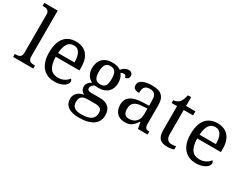

<svg xmlns="http://www.w3.org/2000/svg" viewBox="-88 -1429 3008 2337"><g transform="rotate(30 1416.5 -260.0)"><path d="M25.9 -42Q43 -42 57.9 -44.4Q72.8 -46.9 83.7 -54.4Q94.7 -62 101.3 -76.2Q107.9 -90.3 107.9 -113.8V-649.9Q107.9 -671.9 101.3 -685.3Q94.7 -698.7 83.5 -706.1Q72.3 -713.4 57.4 -715.6Q42.5 -717.8 25.9 -717.8H13.2V-759.8H202.1V-113.8Q202.1 -90.3 208.5 -76.2Q214.8 -62 226.1 -54.4Q237.3 -46.9 252.2 -44.4Q267.1 -42 284.2 -42H296.9V0H13.2V-42Z M585 -492.2Q529.3 -492.2 499.3 -447Q469.2 -401.9 463.9 -314.9H693.8Q693.8 -354.5 688 -387.2Q682.1 -419.9 669.4 -443.4Q656.7 -466.8 636 -479.5Q615.2 -492.2 585 -492.2ZM597.2 9.8Q543 9.8 499.8 -8.5Q456.5 -26.9 426.8 -62Q397 -97.2 381.1 -148.2Q365.2 -199.2 365.2 -264.2Q365.2 -404.3 422.9 -475.1Q480.5 -545.9 586.9 -545.9Q635.3 -545.9 673.8 -530.8Q712.4 -515.6 739.3 -485.6Q766.1 -455.6 780.5 -410.9Q794.9 -366.2 794.9 -307.1V-261.2H461.9Q462.9 -206.5 472.9 -167.2Q482.9 -127.9 501.7 -102.5Q520.5 -77.1 547.9 -65.2Q575.2 -53.2 610.8 -53.2Q636.7 -53.2 658.9 -59.1Q681.2 -64.9 699.2 -74.7Q717.3 -84.5 731.2 -96.9Q745.1 -109.4 753.9 -123Q760.7 -120.1 766.8 -110.8Q772.9 -101.6 772.9 -88.9Q772.9 -73.7 762.2 -56.4Q751.5 -39.1 729.5 -24.4Q707.5 -9.8 674.6 0Q641.6 9.8 597.2 9.8Z M1371.1 -515.1Q1371.1 -504.4 1367.9 -494.9Q1364.7 -485.4 1358.4 -478.3Q1352.1 -471.2 1342 -467Q1332 -462.9 1318.4 -462.9Q1318.4 -468.8 1316.9 -474.6Q1315.4 -480.5 1311.8 -485.6Q1308.1 -490.7 1301.8 -493.9Q1295.4 -497.1 1285.2 -497.1Q1272.5 -497.1 1262.2 -494.1Q1252 -491.2 1242.2 -484.9Q1259.3 -463.9 1270.3 -435.3Q1281.2 -406.7 1281.2 -363.8Q1281.2 -326.7 1270 -295.2Q1258.8 -263.7 1236.6 -240.7Q1214.4 -217.8 1180.4 -204.8Q1146.5 -191.9 1101.1 -191.9Q1095.2 -191.9 1087.9 -192.1Q1080.6 -192.4 1073.2 -192.6Q1065.9 -192.9 1059.6 -193.6Q1053.2 -194.3 1049.3 -194.8Q1039.6 -189.9 1030.8 -184.1Q1022 -178.2 1015.4 -170.9Q1008.8 -163.6 1004.9 -154.3Q1001 -145 1001 -133.8Q1001 -121.6 1005.6 -114.3Q1010.3 -106.9 1018.6 -102.8Q1026.9 -98.6 1038.3 -97.4Q1049.8 -96.2 1063 -96.2H1176.3Q1221.2 -96.2 1252.4 -85Q1283.7 -73.7 1303.5 -54Q1323.2 -34.2 1332.3 -6.6Q1341.3 21 1341.3 53.2Q1341.3 96.2 1325.4 130.9Q1309.6 165.5 1276.9 189.7Q1244.1 213.9 1194.1 227.1Q1144 240.2 1076.2 240.2Q971.7 240.2 919.9 201.7Q868.2 163.1 868.2 94.2Q868.2 64.9 878.4 43Q888.7 21 906 5.4Q923.3 -10.3 945.8 -20Q968.3 -29.8 993.2 -34.2Q982.9 -38.6 973.1 -45.9Q963.4 -53.2 955.6 -63.5Q947.8 -73.7 942.9 -86.9Q938 -100.1 938 -116.2Q938 -146 953.6 -167.7Q969.2 -189.5 1003.4 -210Q981.9 -218.8 965.1 -234.1Q948.2 -249.5 936.8 -269.3Q925.3 -289.1 919.2 -312.5Q913.1 -335.9 913.1 -360.8Q913.1 -404.3 924.8 -438.5Q936.5 -472.7 960 -496.6Q983.4 -520.5 1018.6 -533.2Q1053.7 -545.9 1101.1 -545.9Q1119.1 -545.9 1136.7 -543.2Q1154.3 -540.5 1169.2 -535.9Q1184.1 -531.2 1196 -525.4Q1208 -519.5 1215.3 -513.2Q1222.7 -521 1232.4 -530.5Q1242.2 -540 1254.4 -548.1Q1266.6 -556.2 1281 -561.5Q1295.4 -566.9 1312 -566.9Q1327.1 -566.9 1338.1 -562.7Q1349.1 -558.6 1356.4 -551.5Q1363.8 -544.4 1367.4 -534.9Q1371.1 -525.4 1371.1 -515.1ZM949.2 87.9Q949.2 109.9 955.1 128.9Q960.9 147.9 975.6 161.6Q990.2 175.3 1015.1 183.1Q1040 190.9 1078.1 190.9Q1131.8 190.9 1166.7 181.9Q1201.7 172.9 1222.2 156.7Q1242.7 140.6 1251 118.4Q1259.3 96.2 1259.3 69.8Q1259.3 46.9 1252.7 32Q1246.1 17.1 1233.2 8.5Q1220.2 0 1201.2 -3.4Q1182.1 -6.8 1157.2 -6.8H1059.1Q1038.1 -6.8 1018.3 -3.2Q998.5 0.5 983.2 10.7Q967.8 21 958.5 39.6Q949.2 58.1 949.2 87.9ZM1007.3 -363.8Q1007.3 -299.8 1028.6 -270Q1049.8 -240.2 1098.1 -240.2Q1122.6 -240.2 1139.4 -247.6Q1156.2 -254.9 1167 -270Q1177.7 -285.2 1182.4 -308.8Q1187 -332.5 1187 -365.2Q1187 -432.6 1166.5 -464.8Q1146 -497.1 1097.2 -497.1Q1048.8 -497.1 1028.1 -464.1Q1007.3 -431.2 1007.3 -363.8Z M1530.3 -145Q1530.3 -98.1 1550 -75Q1569.8 -51.8 1611.3 -51.8Q1641.6 -51.8 1666.3 -61.5Q1690.9 -71.3 1708.3 -89.4Q1725.6 -107.4 1734.9 -133.3Q1744.1 -159.2 1744.1 -190.9V-272L1680.2 -269Q1637.7 -267.1 1609.1 -258.5Q1580.6 -250 1563 -234.6Q1545.4 -219.2 1537.8 -196.8Q1530.3 -174.3 1530.3 -145ZM1651.4 -496.1Q1622.6 -496.1 1604.7 -488Q1586.9 -480 1576.9 -465.3Q1566.9 -450.7 1563.5 -430.7Q1560.1 -410.6 1560.1 -387.2Q1518.6 -387.2 1496.8 -401.4Q1475.1 -415.5 1475.1 -450.2Q1475.1 -476.1 1489.3 -494.1Q1503.4 -512.2 1528.1 -523.7Q1552.7 -535.2 1585.4 -540.5Q1618.2 -545.9 1655.3 -545.9Q1701.2 -545.9 1735.4 -536.9Q1769.5 -527.8 1792.5 -507.3Q1815.4 -486.8 1826.9 -453.9Q1838.4 -420.9 1838.4 -373V-113.8Q1838.4 -92.8 1841.8 -79.1Q1845.2 -65.4 1852.5 -57.1Q1859.9 -48.8 1871.8 -45.4Q1883.8 -42 1900.4 -42H1903.3V0H1768.1L1752.4 -85.9H1744.1Q1728.5 -64.9 1713.9 -47.4Q1699.2 -29.8 1681.6 -17.1Q1664.1 -4.4 1641.8 2.7Q1619.6 9.8 1588.4 9.8Q1555.2 9.8 1526.6 0.2Q1498 -9.3 1477.3 -29.1Q1456.5 -48.8 1444.8 -78.9Q1433.1 -108.9 1433.1 -149.9Q1433.1 -229.5 1489.7 -268.1Q1546.4 -306.6 1661.1 -310.1L1744.1 -313V-373Q1744.1 -399.9 1741.2 -422.6Q1738.3 -445.3 1728.5 -461.7Q1718.8 -478 1700.4 -487.1Q1682.1 -496.1 1651.4 -496.1Z M2211.4 -43Q2229.5 -43 2244.6 -44.9Q2259.8 -46.9 2275.4 -49.8V-5.9Q2269 -2.9 2258.8 0Q2248.5 2.9 2236.6 5.1Q2224.6 7.3 2211.4 8.5Q2198.2 9.8 2186.5 9.8Q2148.4 9.8 2121.1 1.7Q2093.8 -6.3 2076.2 -24.4Q2058.6 -42.5 2050 -72.3Q2041.5 -102.1 2041.5 -145V-479H1965.3V-519Q1983.4 -519 2005.1 -526.4Q2026.9 -533.7 2043.5 -550.8Q2060.5 -569.3 2071 -595Q2081.5 -620.6 2089.4 -659.2H2135.3V-536.1H2266.1V-479H2135.3V-142.1Q2135.3 -90.8 2156 -66.9Q2176.8 -43 2211.4 -43Z M2573.2 -492.2Q2517.6 -492.2 2487.5 -447Q2457.5 -401.9 2452.1 -314.9H2682.1Q2682.1 -354.5 2676.3 -387.2Q2670.4 -419.9 2657.7 -443.4Q2645 -466.8 2624.3 -479.5Q2603.5 -492.2 2573.2 -492.2ZM2585.4 9.8Q2531.2 9.8 2488 -8.5Q2444.8 -26.9 2415 -62Q2385.3 -97.2 2369.4 -148.2Q2353.5 -199.2 2353.5 -264.2Q2353.5 -404.3 2411.1 -475.1Q2468.8 -545.9 2575.2 -545.9Q2623.5 -545.9 2662.1 -530.8Q2700.7 -515.6 2727.5 -485.6Q2754.4 -455.6 2768.8 -410.9Q2783.2 -366.2 2783.2 -307.1V-261.2H2450.2Q2451.2 -206.5 2461.2 -167.2Q2471.2 -127.9 2490 -102.5Q2508.8 -77.1 2536.1 -65.2Q2563.5 -53.2 2599.1 -53.2Q2625 -53.2 2647.2 -59.1Q2669.4 -64.9 2687.5 -74.7Q2705.6 -84.5 2719.5 -96.9Q2733.4 -109.4 2742.2 -123Q2749 -120.1 2755.1 -110.8Q2761.2 -101.6 2761.2 -88.9Q2761.2 -73.7 2750.5 -56.4Q2739.7 -39.1 2717.8 -24.4Q2695.8 -9.8 2662.8 0Q2629.9 9.8 2585.4 9.8Z"/></g></svg>

Font: Sahl Naskh
Style: Regular
Weight: 400
Designer: Pascal Zoghbi
Version: Version 1.001